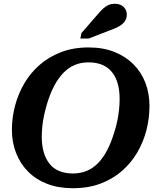

<svg xmlns="http://www.w3.org/2000/svg" viewBox="-20 -979 848 1016"><path d="M365 17Q290 17 230 -6Q170 -29 128.5 -71Q87 -113 65 -169.5Q43 -226 43 -292Q43 -356 59.5 -419Q76 -482 108.5 -537.5Q141 -593 189.5 -635.5Q238 -678 303 -703Q368 -728 449 -728Q525 -728 584.5 -704.5Q644 -681 686 -639Q728 -597 749.5 -540.5Q771 -484 771 -418Q771 -354 755 -291Q739 -228 706.5 -172.5Q674 -117 625.5 -74.5Q577 -32 512 -7.5Q447 17 365 17ZM448 -649Q408 -649 375 -635Q342 -621 315 -593Q288 -565 266.5 -524Q245 -483 229 -430Q220 -400 213.5 -370Q207 -340 204 -311Q201 -282 201 -255Q201 -209 211.5 -173.5Q222 -138 242 -112.5Q262 -87 293.5 -74Q325 -61 366 -61Q406 -61 439.5 -75Q473 -89 500 -117Q527 -145 548 -186Q569 -227 585 -280Q595 -311 601 -340.5Q607 -370 610 -399Q613 -428 613 -455Q613 -501 603 -536.5Q593 -572 572.5 -597.5Q552 -623 521 -636Q490 -649 448 -649ZM496 -902Q511 -920 525 -933Q539 -946 554 -952.5Q569 -959 588 -959Q617 -959 634 -942.5Q651 -926 651 -902Q651 -881 640 -865.5Q629 -850 608 -838.5Q587 -827 555 -816L449 -775H405L411 -804Z"/></svg>

Font: Roboto Serif 20pt SemiBold
Style: Italic
Weight: 600
Italic angle: -10°
Version: Version 1.007